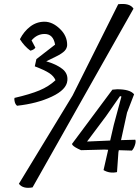

<svg xmlns="http://www.w3.org/2000/svg" viewBox="-20 -852 695 955"><path d="M563 -408Q627 -408 647 -383L612 -292L582 -155L653 -157Q657 -148 651 -130Q645 -112 636 -103L571 -105L569 -95L562 4Q525 12 495 -6L518 -107L499 -108L383 -105Q381 -106 368 -112Q340 -126 338 -136L539 -406Q557 -408 563 -408ZM413 -148 528 -153 546 -231 584 -372 577 -374 508 -275ZM341 -377 568 -831Q626 -838 644 -809L142 80Q94 89 74 62ZM202 -683Q164 -683 137 -651L156 -615Q149 -604 131 -600Q101 -622 79 -657Q99 -696 130.5 -720Q162 -744 201.5 -744Q241 -744 278 -708.5Q315 -673 314 -627Q313 -611 301 -598.5Q289 -586 259 -571L210 -547Q259 -533 289 -510Q319 -487 315 -451Q311 -406 238 -371.5Q165 -337 65 -326Q57 -332 53.5 -344.5Q50 -357 52 -365Q130 -383 176.5 -402.5Q223 -422 256 -453Q248 -473 225.5 -488Q203 -503 153 -522L161 -558L254 -630Q245 -683 202 -683Z"/></svg>

Font: Tillana
Style: Regular
Weight: 400
Designer: Lipi Raval (Devanagari, Latin), Jonny Pinhorn (Latin)
Foundry: Indian Type Foundry
Version: Version 2.002;PS 1.0;hotconv 1.0.79;makeotf.lib2.5.61930; tt